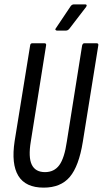

<svg xmlns="http://www.w3.org/2000/svg" viewBox="-20 -853 470 879"><path d="M180 6Q97 6 64 -48Q31 -102 47 -207L118 -645Q119 -655 128 -655H183Q193 -655 191 -645L121 -205Q109 -133 125.5 -99Q142 -65 186 -65Q228 -65 251.5 -97Q275 -129 286 -205L356 -645Q359 -655 366 -655H422Q432 -655 430 -645L359 -203Q341 -92 299.5 -43Q258 6 180 6ZM241 -713Q236 -713 234 -716.5Q232 -720 236 -724L303 -824Q309 -833 319 -833H370Q375 -833 376.5 -830Q378 -827 374 -821L298 -722Q291 -713 282 -713Z"/></svg>

Font: Sofia Sans Extra Condensed Medium
Style: Italic
Weight: 500
Italic angle: -9°
Version: Version 4.100